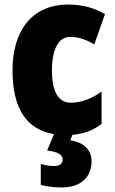

<svg xmlns="http://www.w3.org/2000/svg" viewBox="-20 -583 505 843"><path d="M382 125C382 71 342 41 289 33L298 9C348 5 390 -11 426 -39V-181C383 -150 337 -132 291 -132C238 -132 208 -178 208 -274C208 -370 239 -421 288 -421C324 -421 357 -410 394 -388L441 -521C395 -548 343 -563 280 -563C119 -563 35 -447 35 -274C35 -103 99 -14 217 6L187 78C231 83 255 95 255 118C255 137 241 146 217 146C200 146 181 143 159 137V229C183 235 215 240 252 240C334 240 382 195 382 125Z"/></svg>

Font: Noto Sans Hebrew Condensed Black
Style: Regular
Weight: 900
Width: 3
Designer: Monotype Design Team
Foundry: Monotype Imaging Inc.
Version: Version 2.004